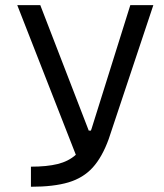

<svg xmlns="http://www.w3.org/2000/svg" viewBox="-20 -713 626 733"><path d="M98.1 0V-76.7Q159.2 -76.7 200.4 -86.9Q241.7 -97.2 269.5 -122.1L45.9 -693.4H133.8L318.8 -214.4H327.1Q328.6 -218.8 330.1 -223.1L477.5 -693.4H565.4L395 -182.1Q370.1 -113.3 334 -73.5Q297.9 -33.7 241.5 -16.8Q185.1 0 98.1 0Z"/></svg>

Font: Cascadia Code PL SemiLight
Style: Regular
Weight: 350
Monospace: yes
Designer: Aaron Bell
Foundry: Saja Typeworks
Version: Version 2404.023; ttfautohint (v1.8.4)